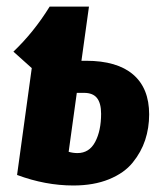

<svg xmlns="http://www.w3.org/2000/svg" viewBox="-20 -551 496 587"><path d="M243.2 -365.2Q337.9 -365.2 387 -323.2Q436 -281.2 436 -201.2Q436 -159.7 423.8 -122.8Q411.6 -85.9 385.7 -54Q359.9 -22 313.2 -2.9Q266.6 16.1 204.1 16.1Q118.7 16.1 32.2 -16.1L77.1 -342.8L21 -393.1Q83.5 -452.6 131.8 -530.8H252L229 -365.2ZM216.8 -83Q252.9 -83 271 -117.2Q289.1 -151.4 289.1 -203.1Q289.1 -235.4 276.6 -251.2Q264.2 -267.1 236.8 -267.1H214.8L189.9 -86.9Q203.1 -83 216.8 -83Z"/></svg>

Font: Fira Sans Compressed
Style: Bold Italic
Weight: 700
Width: 3
Italic angle: -8°
Designer: Carrois Corporate & Edenspiekermann AG
Foundry: Carrois Corporate GbR & Edenspiekermann AG
Version: Version 4.203;PS 004.203;hotconv 1.0.88;makeotf.lib2.5.64775